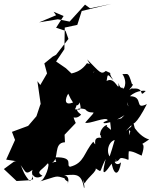

<svg xmlns="http://www.w3.org/2000/svg" viewBox="-25 -911 794 996"><path d="M528 -256C543 -273 495 -255 494 -211C515 -193 488 -221 501 -196C443 -206 486 -133 459 -176C409 -119 413 -65 339 -46C313 -51 365 -97 261 -95C266 -45 286 -84 244 -66C285 -85 249 -171 312 -173L310 -212L368 -273C334 -344 376 -328 374 -389C299 -348 314 -403 329 -425C365 -344 382 -362 388 -380C409 -302 362 -379 295 -321C369 -294 373 -296 396 -316C347 -353 396 -351 417 -344C450 -304 495 -363 417 -275C434 -264 529 -310 534 -287C475 -265 543 -261 621 -314C564 -262 602 -260 676 -314L546 -283L551 -237ZM253 -850 305 -828 266 -767 315 -751 330 -709 266 -627 248 -617 205 -582 219 -530 184 -470 169 -490 186 -371 184 -368 164 -308 121 -258 37 -227 53 -185 7 -83 52 -76 -5 -34 61 28 129 24 147 19C128 -62 161 13 129 28C73 -35 98 -73 48 -71C54 -82 114 -34 62 -80C112 -23 101 2 144 -30C133 -7 157 25 195 1C158 -21 191 -25 222 -63C237 -67 211 25 180 31C280 2 259 -2 314 15C333 26 311 -3 316 24C348 9 280 3 328 32C318 66 356 -14 288 0C362 -4 396 -22 411 65C420 55 391 -14 414 41C431 4 507 -39 453 -48C515 -15 482 -7 523 -86C515 -45 491 31 554 -62C570 10 593 -8 603 -69C572 -38 556 -95 583 -79C516 -83 527 -173 570 -185C551 -113 531 -75 542 -72C617 -66 575 -102 624 -88C652 -77 638 -78 643 -126C670 -130 717 -93 711 -108C741 -200 677 -137 749 -188C735 -190 695 -209 665 -261C628 -234 611 -215 657 -262C649 -215 650 -234 641 -181C649 -169 648 -190 644 -236C703 -186 668 -252 663 -295C653 -248 683 -265 737 -371C668 -338 724 -411 649 -412C688 -447 732 -440 731 -439C689 -397 736 -464 655 -450C662 -429 604 -443 642 -359C620 -386 645 -433 664 -456C616 -425 681 -473 659 -476C639 -543 639 -524 610 -527C642 -479 612 -436 611 -456C620 -465 599 -437 590 -481C593 -423 574 -518 528 -491C534 -532 533 -527 563 -495C524 -553 573 -518 524 -543C499 -523 495 -534 427 -603C453 -554 481 -535 449 -531C448 -512 498 -569 426 -583C382 -520 322 -535 351 -525L317 -557L269 -590L266 -592L309 -656L311 -768L376 -782L399 -854L553 -891L442 -868L416 -887L336 -799L275 -811L178 -795L266 -832Z"/></svg>

Font: Hussar Lance
Style: Italic
Weight: 700
Foundry: Cannot Into Space Fonts, PlusOne Fonts
Version: Version 2.27